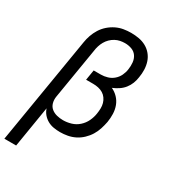

<svg xmlns="http://www.w3.org/2000/svg" viewBox="-230 -857 1057 1186"><g transform="rotate(30 298.0 -264.0)"><path d="M-4 215 122 -545Q126 -571 135 -597Q144 -623 159 -647Q174 -671 195.5 -690Q217 -709 242.5 -721.5Q268 -734 295 -738.5Q322 -743 348 -743Q377 -743 404.5 -738Q432 -733 455.5 -720Q479 -707 496 -686.5Q513 -666 521.5 -640.5Q530 -615 531 -586.5Q532 -558 527 -530Q524 -507 515.5 -485Q507 -463 492 -444Q477 -425 456.5 -411.5Q436 -398 414 -389Q440 -377 459.5 -356.5Q479 -336 489 -309.5Q499 -283 500 -253Q501 -223 496 -193Q491 -167 482.5 -140.5Q474 -114 459.5 -90.5Q445 -67 424 -47Q403 -27 378 -14.5Q353 -2 326 3Q299 8 273 8Q249 8 226 4Q203 0 183.5 -11Q164 -22 149.5 -39Q135 -56 128 -78L80 215ZM252 -65Q280 -65 309 -73.5Q338 -82 361 -102.5Q384 -123 397 -150.5Q410 -178 414 -206Q417 -225 417.5 -244Q418 -263 413 -280.5Q408 -298 397.5 -312.5Q387 -327 372 -336Q357 -345 339 -349Q321 -353 302 -353H251L263 -426H314Q337 -426 360.5 -433Q384 -440 402.5 -456Q421 -472 431.5 -494Q442 -516 445 -539Q449 -564 446.5 -589Q444 -614 431 -633Q418 -652 395.5 -660.5Q373 -669 347 -669Q330 -669 312.5 -665.5Q295 -662 278.5 -653Q262 -644 248.5 -630.5Q235 -617 226 -601Q217 -585 211.5 -567.5Q206 -550 204 -533L144 -171Q140 -147 146 -125Q152 -103 168.5 -89.5Q185 -76 207 -70.5Q229 -65 252 -65Z"/></g></svg>

Font: Iosevka SS04 Extended Oblique
Style: Regular
Weight: 400
Width: 7
Italic angle: -9°
Monospace: yes
Designer: Belleve Invis
Foundry: Belleve Invis
Version: Version 19.0.0; ttfautohint (v1.8.4)